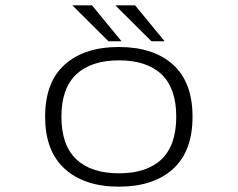

<svg xmlns="http://www.w3.org/2000/svg" viewBox="-20 -688 890 719"><path d="M596.5 -533.5H547L412 -668H486ZM435 -533.5H386L251 -668H324.5ZM149 -251Q149 -380.5 222.5 -446.2Q296 -512 425.5 -512Q554.5 -512 627.8 -446Q701 -380 701 -251Q701 -121.5 627.8 -55.2Q554.5 11 425.5 11Q296.5 11 222.8 -55.5Q149 -122 149 -251ZM640 -251Q640 -357.5 584.8 -409.8Q529.5 -462 425.5 -462Q322 -462 266 -409.8Q210 -357.5 210 -251Q210 -144 265.8 -91.5Q321.5 -39 425.5 -39Q529.5 -39 584.8 -91.5Q640 -144 640 -251Z"/></svg>

Font: League Mono Wide UltraLight
Style: Regular
Weight: 200
Width: 8
Designer: Tyler Finck
Foundry: The League of Moveable Type / Tyler Finck
Version: Version 2.210